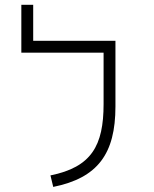

<svg xmlns="http://www.w3.org/2000/svg" viewBox="-20 -752 626 782"><path d="M401.9 -585.9H115.2V-732.4H66.9V-537.6H401.9V-328.1C401.9 -158.7 352.5 -71.3 185.5 -37.6L196.8 9.3C377.9 -27.3 450.2 -125.5 450.2 -318.4V-585.9Z"/></svg>

Font: Cascadia Code PL ExtraLight
Style: Regular
Weight: 200
Monospace: yes
Designer: Aaron Bell
Foundry: Saja Typeworks
Version: Version 2404.023